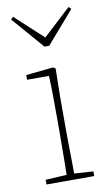

<svg xmlns="http://www.w3.org/2000/svg" viewBox="-83 -760 469 804"><g transform="rotate(-10 151.5 -358.0)"><path d="M48 0V-20L138 -25Q139 -51 139 -84.5Q139 -118 139.5 -151Q140 -184 140 -210V-259Q140 -312 139.5 -360Q139 -408 137 -446H44V-466L160 -478L170 -472L168 -356V-210Q168 -184 168.5 -150.5Q169 -117 169.5 -84Q170 -51 170 -25L251 -20V0ZM32 -716 150 -607 268 -716 278 -706 160 -570H140L22 -706Z"/></g></svg>

Font: Source Serif 4 ExtraLight
Style: Regular
Weight: 200
Designer: Frank Grießhammer
Foundry: Adobe
Version: Version 4.005;hotconv 1.1.0;makeotfexe 2.6.0